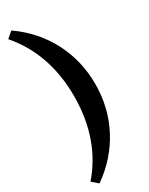

<svg xmlns="http://www.w3.org/2000/svg" viewBox="-253 -784 790 1021"><g transform="rotate(-30 142.5 -273.5)"><path d="M26 -743Q144 -661 207.5 -539Q271 -417 271 -274Q271 -130 207.5 -8.5Q144 113 26 196L-11 164Q141 -12 141 -274Q141 -535 -11 -711Z"/></g></svg>

Font: Piazzolla
Style: Bold
Weight: 700
Designer: Juan Pablo del Peral
Foundry: Huerta Tipografica
Version: Version 1.330